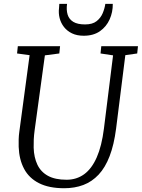

<svg xmlns="http://www.w3.org/2000/svg" viewBox="-20 -988 752 1018"><path d="M644.5 -695.5 595.5 -306Q584.5 -220.5 561.2 -160Q538 -99.5 502.8 -62Q467.5 -24.5 421.8 -7.2Q376 10 320.5 10Q239.5 10 186.8 -16.8Q134 -43.5 107.8 -92.8Q81.5 -142 79 -209.5Q78.5 -228 79 -248.5Q79.5 -269 82.5 -290L137 -695.5L70.5 -704.5L74.5 -743H298.5L294.5 -704.5L218 -694.5L163.5 -296.5Q160 -270.5 159 -248.2Q158 -226 158.5 -205Q160 -153.5 178.2 -115Q196.5 -76.5 234.2 -55.8Q272 -35 333 -35Q386 -35 426.2 -64.2Q466.5 -93.5 493 -153.8Q519.5 -214 531 -306L579.5 -694.5L513 -704.5L517 -743H711.5L707.5 -704.5ZM424 -798.5Q388 -798.5 362 -811Q336 -823.5 319.5 -844.5Q303 -865.5 296.2 -891.8Q289.5 -918 293 -945.5Q294 -951.5 293.8 -956.8Q293.5 -962 294.5 -967.5H335.5Q331 -935.5 338.5 -910.8Q346 -886 368.5 -872.2Q391 -858.5 431 -858.5Q470.5 -858.5 492.2 -875.8Q514 -893 524.5 -918Q535 -943 538.5 -967.5H578Q578.5 -923.5 561.2 -885Q544 -846.5 509.8 -822.5Q475.5 -798.5 424 -798.5Z"/></svg>

Font: Merriweather 28pt Light
Style: Italic
Weight: 300
Italic angle: -7.8°
Version: Version 2.101